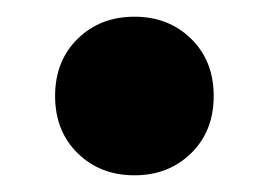

<svg xmlns="http://www.w3.org/2000/svg" viewBox="-20 -196 322 230"><path d="M46 -81Q46 -123 73 -149.5Q100 -176 141 -176Q182 -176 209 -149.5Q236 -123 236 -81Q236 -39 209 -12.5Q182 14 141 14Q100 14 73 -12.5Q46 -39 46 -81Z"/></svg>

Font: Space Grotesk Variable
Style: Regular
Weight: 400
Designer: Florian Karsten (Space Grotesk), Colophon Foundry (Space Mono)
Foundry: Florian Karsten
Version: Version 1.106